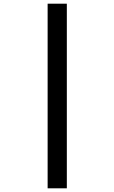

<svg xmlns="http://www.w3.org/2000/svg" viewBox="-20 -770 620 1040"><path d="M238 250V-750H342V250Z"/></svg>

Font: Sometype Mono
Style: Bold
Weight: 700
Monospace: yes
Designer: Ryoichi Tsunekawa
Foundry: Dharma Type
Version: Version 1.000; ttfautohint (v1.8.3)